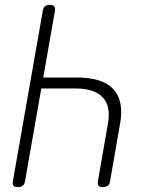

<svg xmlns="http://www.w3.org/2000/svg" viewBox="-20 -760 640 790"><path d="M185 -740Q198 -740 203 -734Q208 -728 206 -715L158 -441H298Q402 -441 446.5 -393Q491 -345 474 -251L433 -15Q431 -2 423.5 4Q416 10 403 10Q390 10 385.5 4Q381 -2 383 -15L424 -251Q437 -322 403 -359Q369 -396 290 -396H150L83 -15Q81 -2 73.5 4Q66 10 53 10Q40 10 35.5 4Q31 -2 33 -15L156 -715Q158 -728 165 -734Q172 -740 185 -740Z"/></svg>

Font: Maple Mono NL Thin
Style: Italic
Weight: 250
Italic angle: -10°
Monospace: yes
Designer: subframe7536
Version: Version 7.000